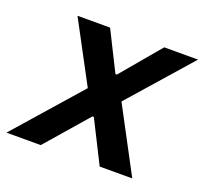

<svg xmlns="http://www.w3.org/2000/svg" viewBox="-134 -640 803 753"><g transform="rotate(20 267.0 -263.0)"><path d="M-37 0 203 -273 68 -526H204L286 -362H292L430 -526H571L345 -269L488 0H352L264 -175H258L106 0Z"/></g></svg>

Font: Archivo Variable SemiBold
Style: Italic
Weight: 600
Italic angle: -10°
Designer: Hector Gatti
Foundry: Omnibus-Type
Version: Version 2.001